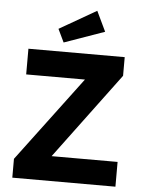

<svg xmlns="http://www.w3.org/2000/svg" viewBox="-61 -985 797 1035"><g transform="rotate(5 337.5 -468.0)"><path d="M45 0V-102L389 -561H71V-700H592V-599L246 -134H603V0ZM257 -750 223 -821 423 -936 475 -827Z"/></g></svg>

Font: Our Lexend SemiBold
Style: Regular
Weight: 600
Designer: Bonnie Shaver-Troup, Thomas Jockin
Foundry: Lexend
Version: Version 1.007